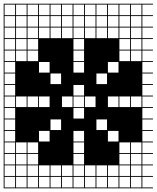

<svg xmlns="http://www.w3.org/2000/svg" viewBox="-20 -900 852 1045"><path d="M0 125V-879.8H812.5V-875H754.8V-817.3H812.5V-812.5H754.8V-754.8H812.5V-750H754.8V-692.3H812.5V-687.5H754.8V-629.8H812.5V-625H754.8V-567.3H812.5V-562.5H754.8V-504.8H812.5V-500H754.8V-442.3H812.5V-437.5H754.8V-379.8H812.5V-375H754.8V-317.3H812.5V-312.5H754.8V-254.8H812.5V-250H754.8V-192.3H812.5V-187.5H754.8V-129.8H812.5V-125H754.8V-67.3H812.5V-62.5H754.8V-4.8H812.5V0H754.8V57.7H812.5V62.5H754.8V120.2H812.5V125ZM692.3 -817.3H750V-875H692.3ZM629.8 -817.3H687.5V-875H629.8ZM567.3 -817.3H625V-875H567.3ZM504.8 -817.3H562.5V-875H504.8ZM442.3 -817.3H500V-875H442.3ZM379.8 -817.3H437.5V-875H379.8ZM317.3 -817.3H375V-875H317.3ZM254.8 -817.3H312.5V-875H254.8ZM192.3 -817.3H250V-875H192.3ZM129.8 -817.3H187.5V-875H129.8ZM67.3 -817.3H125V-875H67.3ZM4.8 -817.3H62.5V-875H4.8ZM317.3 -754.8H375V-812.5H317.3ZM129.8 -754.8H187.5V-812.5H129.8ZM4.8 -754.8H62.5V-812.5H4.8ZM692.3 -754.8H750V-812.5H692.3ZM254.8 -754.8H312.5V-812.5H254.8ZM629.8 -754.8H687.5V-812.5H629.8ZM379.8 -754.8H437.5V-812.5H379.8ZM67.3 -754.8H125V-812.5H67.3ZM442.3 -754.8H500V-812.5H442.3ZM192.3 -754.8H250V-812.5H192.3ZM567.3 -754.8H625V-812.5H567.3ZM504.8 -754.8H562.5V-812.5H504.8ZM4.8 -692.3H62.5V-750H4.8ZM317.3 -692.3H375V-750H317.3ZM692.3 -692.3H750V-750H692.3ZM379.8 -692.3H437.5V-750H379.8ZM254.8 -692.3H312.5V-750H254.8ZM67.3 -692.3H125V-750H67.3ZM442.3 -692.3H500V-750H442.3ZM629.8 -692.3H687.5V-750H629.8ZM567.3 -692.3H625V-750H567.3ZM192.3 -692.3H250V-750H192.3ZM504.8 -692.3H562.5V-750H504.8ZM129.8 -692.3H187.5V-750H129.8ZM4.8 -629.8H62.5V-687.5H4.8ZM129.8 -629.8H187.5V-687.5H129.8ZM629.8 -629.8H687.5V-687.5H629.8ZM67.3 -629.8H125V-687.5H67.3ZM692.3 -629.8H750V-687.5H692.3ZM379.8 -629.8H437.5V-687.5H379.8ZM129.8 -567.3H187.5V-625H129.8ZM629.8 -567.3H687.5V-625H629.8ZM67.3 -567.3H125V-625H67.3ZM692.3 -567.3H750V-625H692.3ZM379.8 -567.3H437.5V-625H379.8ZM4.8 -567.3H62.5V-625H4.8ZM567.3 -504.8H625V-562.5H567.3ZM192.3 -504.8H250V-562.5H192.3ZM379.8 -504.8H437.5V-562.5H379.8ZM4.8 -504.8H62.5V-562.5H4.8ZM504.8 -442.3H562.5V-500H504.8ZM4.8 -442.3H62.5V-500H4.8ZM254.8 -442.3H312.5V-500H254.8ZM4.8 -379.8H62.5V-437.5H4.8ZM379.8 -379.8H437.5V-437.5H379.8ZM250 -375H192.3V-317.3H250ZM379.8 -317.3H437.5V-375H379.8ZM317.3 -317.3H375V-375H317.3ZM692.3 -317.3H750V-375H692.3ZM442.3 -317.3H500V-375H442.3ZM67.3 -317.3H125V-375H67.3ZM629.8 -317.3H687.5V-375H629.8ZM4.8 -317.3H62.5V-375H4.8ZM129.8 -317.3H187.5V-375H129.8ZM567.3 -317.3H625V-375H567.3ZM379.8 -254.8H437.5V-312.5H379.8ZM4.8 -254.8H62.5V-312.5H4.8ZM4.8 -192.3H62.5V-250H4.8ZM254.8 -192.3H312.5V-250H254.8ZM504.8 -192.3H562.5V-250H504.8ZM379.8 -129.8H437.5V-187.5H379.8ZM4.8 -129.8H62.5V-187.5H4.8ZM192.3 -129.8H250V-187.5H192.3ZM567.3 -129.8H625V-187.5H567.3ZM379.8 -67.3H437.5V-125H379.8ZM67.3 -67.3H125V-125H67.3ZM692.3 -67.3H750V-125H692.3ZM4.8 -67.3H62.5V-125H4.8ZM629.8 -67.3H687.5V-125H629.8ZM129.8 -67.3H187.5V-125H129.8ZM379.8 -4.8H437.5V-62.5H379.8ZM67.3 -4.8H125V-62.5H67.3ZM692.3 -4.8H750V-62.5H692.3ZM129.8 -4.8H187.5V-62.5H129.8ZM629.8 -4.8H687.5V-62.5H629.8ZM4.8 -4.8H62.5V-62.5H4.8ZM379.8 57.7H437.5V0H379.8ZM4.8 57.7H62.5V0H4.8ZM629.8 57.7H687.5V0H629.8ZM192.3 57.7H250V0H192.3ZM504.8 57.7H562.5V0H504.8ZM129.8 57.7H187.5V0H129.8ZM254.8 57.7H312.5V0H254.8ZM692.3 57.7H750V0H692.3ZM442.3 57.7H500V0H442.3ZM317.3 57.7H375V0H317.3ZM67.3 57.7H125V0H67.3ZM567.3 57.7H625V0H567.3ZM192.3 120.2H250V62.5H192.3ZM567.3 120.2H625V62.5H567.3ZM629.8 120.2H687.5V62.5H629.8ZM504.8 120.2H562.5V62.5H504.8ZM254.8 120.2H312.5V62.5H254.8ZM129.8 120.2H187.5V62.5H129.8ZM4.8 120.2H62.5V62.5H4.8ZM692.3 120.2H750V62.5H692.3ZM442.3 120.2H500V62.5H442.3ZM317.3 120.2H375V62.5H317.3ZM379.8 120.2H437.5V62.5H379.8ZM67.3 120.2H125V62.5H67.3Z"/></svg>

Font: Yarndings 12 Charted
Style: Regular
Weight: 400
Designer: Sarah Cadigan-Fried
Version: Version 1.000; ttfautohint (v1.8.4.7-5d5b)